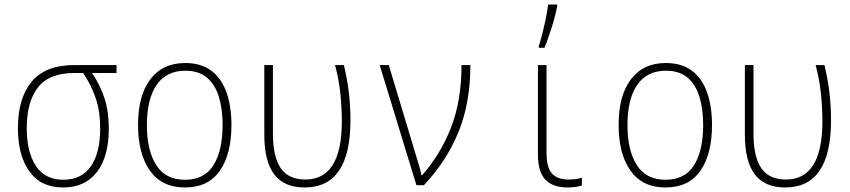

<svg xmlns="http://www.w3.org/2000/svg" viewBox="-20 -817 3750 847"><path d="M258 10Q160 10 109.5 -61Q59 -132 59 -252Q59 -383 119.5 -456.5Q180 -530 308 -530H494V-495H386Q422 -442 441 -383.5Q460 -325 460 -251Q460 -126 407.5 -58Q355 10 258 10ZM259 -24Q340 -24 381 -83.5Q422 -143 422 -251Q422 -325 402.5 -383Q383 -441 347 -495H308Q197 -495 147.5 -431.5Q98 -368 98 -252Q98 -147 138 -85.5Q178 -24 259 -24Z M796 10Q694 10 641.5 -64Q589 -138 589 -266Q589 -396 643.5 -467.5Q698 -539 797 -539Q868 -539 913 -504.5Q958 -470 979.5 -408.5Q1001 -347 1001 -265Q1001 -138 950 -64Q899 10 796 10ZM796 -24Q882 -24 922 -88.5Q962 -153 962 -266Q962 -336 945.5 -390Q929 -444 893 -474.5Q857 -505 798 -505Q714 -505 671 -442.5Q628 -380 628 -265Q628 -154 669 -89Q710 -24 796 -24Z M1324 10Q1233 10 1189.5 -48Q1146 -106 1146 -222V-530H1184V-229Q1184 -125 1218.5 -75Q1253 -25 1327 -25Q1488 -25 1488 -282Q1488 -341 1481.5 -404Q1475 -467 1458 -530H1497Q1512 -467 1519 -408.5Q1526 -350 1526 -286Q1526 10 1324 10Z M1817 0 1655 -530H1695L1818 -122Q1823 -105 1829.5 -83.5Q1836 -62 1839 -44H1842Q1923 -135 1969.5 -254Q2016 -373 2016 -530H2055Q2055 -363 2002.5 -234.5Q1950 -106 1850 0Z M2483 10Q2419 10 2386 -24.5Q2353 -59 2353 -135V-530H2391V-142Q2391 -78 2415 -51.5Q2439 -25 2488 -25Q2504 -25 2519.5 -27Q2535 -29 2547 -33V1Q2521 10 2483 10ZM2357 -614Q2364 -636 2372.5 -669Q2381 -702 2388 -736.5Q2395 -771 2398 -797H2438V-789Q2430 -747 2413.5 -695Q2397 -643 2382 -606H2357Z M2916 10Q2814 10 2761.5 -64Q2709 -138 2709 -266Q2709 -396 2763.5 -467.5Q2818 -539 2917 -539Q2988 -539 3033 -504.5Q3078 -470 3099.5 -408.5Q3121 -347 3121 -265Q3121 -138 3070 -64Q3019 10 2916 10ZM2916 -24Q3002 -24 3042 -88.5Q3082 -153 3082 -266Q3082 -336 3065.5 -390Q3049 -444 3013 -474.5Q2977 -505 2918 -505Q2834 -505 2791 -442.5Q2748 -380 2748 -265Q2748 -154 2789 -89Q2830 -24 2916 -24Z M3444 10Q3353 10 3309.5 -48Q3266 -106 3266 -222V-530H3304V-229Q3304 -125 3338.5 -75Q3373 -25 3447 -25Q3608 -25 3608 -282Q3608 -341 3601.5 -404Q3595 -467 3578 -530H3617Q3632 -467 3639 -408.5Q3646 -350 3646 -286Q3646 10 3444 10Z"/></svg>

Font: Noto Sans Mono Condensed ExtraLight
Style: Regular
Weight: 200
Width: 3
Designer: Monotype Design Team
Foundry: Monotype Imaging Inc.
Version: Version 2.014; ttfautohint (v1.8.4.7-5d5b)